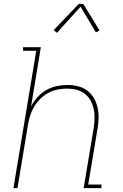

<svg xmlns="http://www.w3.org/2000/svg" viewBox="-20 -981 640 1001"><path d="M50 0 169 -716H100V-735H193L142 -426Q155 -452 175.5 -474.5Q196 -497 221.5 -511.5Q247 -526 275 -532Q303 -538 331 -538Q359 -538 386 -531.5Q413 -525 434.5 -509Q456 -493 469.5 -469.5Q483 -446 489 -419Q495 -392 494 -363.5Q493 -335 488 -307L440 -19H509V0H416L468 -310Q472 -335 473 -361Q474 -387 469 -411Q464 -435 452.5 -456Q441 -477 422 -492Q403 -507 379 -513Q355 -519 329 -519Q305 -519 280 -514Q255 -509 232.5 -497Q210 -485 191 -466.5Q172 -448 158.5 -425.5Q145 -403 137.5 -379.5Q130 -356 126 -331L71 0ZM277 -810 260 -824 391 -961H414L499 -822L480 -812L400 -946Z"/></svg>

Font: Iosevka Slab Thin Extended
Style: Italic
Weight: 100
Width: 7
Italic angle: -9°
Monospace: yes
Designer: Belleve Invis
Foundry: Belleve Invis
Version: Version 11.1.0; ttfautohint (v1.8.3)